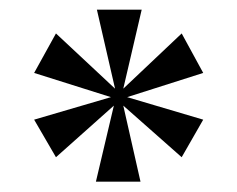

<svg xmlns="http://www.w3.org/2000/svg" viewBox="-20 -437 478 387"><path d="M389.6 -195.8 346.2 -120.1 228.5 -224.1 263.2 -70.8H173.3L209.5 -224.1L92.8 -120.1L48.8 -195.8L203.6 -241.2L48.8 -290L92.8 -369.6L211.9 -258.3L175.3 -417.5H265.6L228.5 -258.3L346.2 -369.6L389.6 -290L236.3 -241.2Z"/></svg>

Font: XB Kayhan
Style: Regular
Weight: 400
Designer: Behnam
Foundry: Irmug
Version: Version 7.300 2009